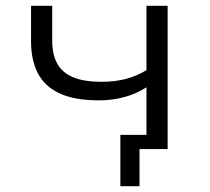

<svg xmlns="http://www.w3.org/2000/svg" viewBox="-20 -514 723 662"><path d="M461 128H395V-49H527V0H461ZM485 0V-213Q451 -191 409.5 -179.5Q368 -168 321 -168Q237 -168 185.5 -192Q134 -216 110.5 -261.5Q87 -307 87 -371V-494H160V-374Q160 -326 177.5 -294.5Q195 -263 232.5 -247.5Q270 -232 330 -232Q375 -232 412.5 -241.5Q450 -251 485 -272V-494H558V0Z"/></svg>

Font: Nunito Sans 7pt SemiExpanded Light
Style: Regular
Weight: 300
Width: 6
Designer: Vernon Adams
Foundry: Vernon Adams
Version: Version 3.101;gftools[0.9.27]